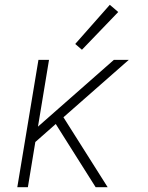

<svg xmlns="http://www.w3.org/2000/svg" viewBox="-20 -779 616 799"><path d="M52 0H96L127 -188L212 -263L258 -190L378 0H428L244 -291L516 -530H454L138 -252L184 -530H140ZM321 -572 472 -729 437 -759 293 -596Z"/></svg>

Font: Iosevka Sparkle Extralight
Style: Italic
Weight: 200
Italic angle: -9°
Designer: Belleve Invis
Foundry: Belleve Invis
Version: Version 4.5.0; ttfautohint (v1.8.3)